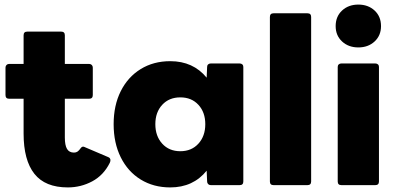

<svg xmlns="http://www.w3.org/2000/svg" viewBox="-20 -808 1732 838"><path d="M83 -225V-377H20Q4 -377 4 -393V-513Q4 -520 8.5 -524.5Q13 -529 20 -529H83V-654Q83 -670 99 -670H247Q263 -670 263 -654V-529H369Q376 -529 380.5 -524.5Q385 -520 385 -513V-393Q385 -377 369 -377H263V-208Q263 -174 272.5 -158Q282 -142 303 -142Q312 -142 318.5 -146.5Q325 -151 332 -161Q337 -168 343 -168Q346 -168 352 -165L453 -122Q462 -118 462 -109Q462 -103 459 -97Q432 -43 382.5 -16.5Q333 10 276 10Q177 10 130 -49.5Q83 -109 83 -225Z M476 -266Q476 -348 507 -410Q538 -472 594 -506.5Q650 -541 723 -541Q823 -541 882 -469L884 -516Q884 -523 888.5 -527Q893 -531 900 -531H1026Q1033 -531 1037.5 -527Q1042 -523 1042 -516V-16Q1042 0 1026 0H900Q893 0 888.5 -4.5Q884 -9 884 -16L882 -63Q823 10 723 10Q650 10 594 -24.5Q538 -59 507 -121.5Q476 -184 476 -266ZM876 -266Q876 -318 846 -350.5Q816 -383 767 -383Q718 -383 688 -350.5Q658 -318 658 -266Q658 -214 688 -181Q718 -148 767 -148Q816 -148 846 -181Q876 -214 876 -266Z M1174 0Q1158 0 1158 -16V-734Q1158 -750 1174 -750H1322Q1338 -750 1338 -734V-16Q1338 0 1322 0Z M1445 -694Q1445 -736 1473 -762Q1501 -788 1544 -788Q1587 -788 1615 -762Q1643 -736 1643 -694Q1643 -653 1615 -627Q1587 -601 1544 -601Q1501 -601 1473 -627Q1445 -653 1445 -694ZM1470 0Q1454 0 1454 -16V-516Q1454 -523 1458.5 -527Q1463 -531 1470 -531H1618Q1625 -531 1629.5 -527Q1634 -523 1634 -516V-16Q1634 0 1618 0Z"/></svg>

Font: LINE Seed Sans TH App ExtraBold
Style: Regular
Weight: 800
Designer: Dalton Maag Ltd | Thai characters by Cadson Demak Co.,Ltd.
Foundry: Dalton Maag Ltd
Version: Version 1.003